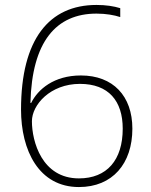

<svg xmlns="http://www.w3.org/2000/svg" viewBox="-20 -746 610 776"><path d="M65 -303C65 -138 137 10 299 10C435 10 515 -85 515 -226C515 -358 437 -441 307 -441C198 -441 133 -385 106 -330H103C109 -578 207 -691 370 -691C408 -691 442 -685 466 -677V-713C440 -721 408 -726 370 -726C179 -726 65 -588 65 -303ZM299 -25C149 -25 109 -175 109 -256C109 -322 183 -407 303 -407C419 -407 476 -338 476 -226C476 -99 412 -25 299 -25Z"/></svg>

Font: Noto Sans Meetei Mayek ExtraLight
Style: Regular
Weight: 200
Designer: Monotype Design Team and Neelakash Kshetrimayum
Foundry: Monotype Imaging Inc.
Version: Version 2.002